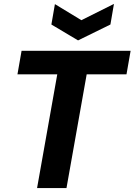

<svg xmlns="http://www.w3.org/2000/svg" viewBox="-20 -959 686 979"><path d="M169 0 272 -580H69L90 -700H646L625 -580H422L319 0ZM561 -939 543 -834 378 -753 242 -834 260 -938 395 -856Z"/></svg>

Font: DM Sans 36pt Black
Style: Italic
Weight: 900
Italic angle: -10°
Designer: Colophon Foundry, Jonny Pinhorn
Foundry: Colophon Foundry
Version: Version 4.004;gftools[0.9.30]